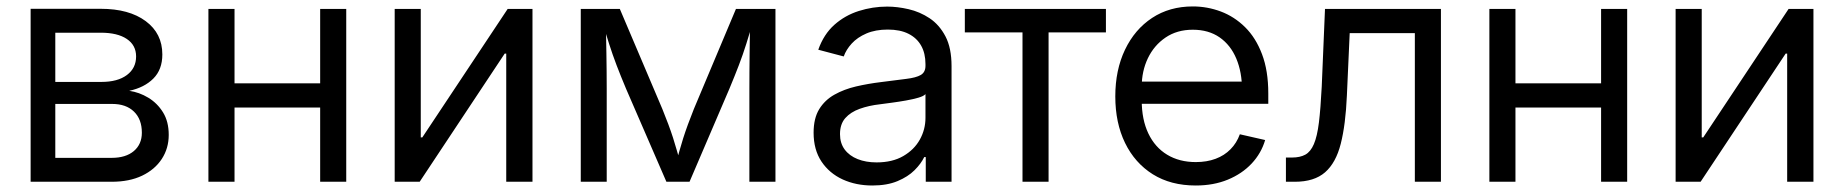

<svg xmlns="http://www.w3.org/2000/svg" viewBox="-20 -568 5762 600"><path d="M75.7 0V-540.5H294.9Q383.3 -540.5 435.3 -502Q487.3 -463.4 487.3 -397.9Q487.3 -350.6 459.2 -322.5Q431.2 -294.4 383.8 -284.2Q415 -279.8 443.4 -262.7Q471.7 -245.6 489.5 -216.8Q507.3 -188 507.3 -146.5Q507.3 -104.5 485.6 -71.3Q463.9 -38.1 424.1 -19Q384.3 0 329.1 0ZM152.8 -74.7H329.1Q373 -74.7 398.2 -95.9Q423.3 -117.2 423.3 -153.3Q423.3 -195.3 398.7 -219.2Q374 -243.2 330.6 -243.2H152.8ZM152.8 -312H296.9Q347.7 -312 376.5 -333.5Q405.3 -355 405.3 -391.6Q405.3 -426.8 376.2 -446.3Q347.2 -465.8 294.9 -465.8H152.8Z M999.5 -307.6V-231.9H692.9V-307.6ZM712.9 -540V0H631.3V-540ZM1062 -540V0H980.5V-540Z M1644 0H1562V-400.4H1557.1L1291.5 0H1213.4V-540H1294.9V-138.7H1299.8L1566.4 -540H1644Z M1794.9 0V-540H1917L2049.8 -227.5Q2060.1 -202.1 2068.4 -179.9Q2076.7 -157.7 2083.3 -137.2Q2089.8 -116.7 2095.5 -96.7Q2101.1 -76.7 2106.9 -56.6H2092.3Q2097.7 -76.2 2103 -95.7Q2108.4 -115.2 2115 -136Q2121.6 -156.7 2129.9 -179.4Q2138.2 -202.1 2148.4 -227.5L2279.8 -540H2403.3V0H2321.8V-290Q2321.8 -318.4 2322 -345Q2322.3 -371.6 2322.5 -397.7Q2322.8 -423.8 2323.2 -450.2Q2323.7 -476.6 2324.2 -503.9H2334.5Q2322.8 -464.8 2312.3 -431.4Q2301.8 -397.9 2289.1 -364.7Q2276.4 -331.5 2259.3 -290.5L2134.8 0H2062.5L1936.5 -290.5Q1919.4 -331.1 1906.7 -364.5Q1894 -397.9 1883.3 -431.4Q1872.6 -464.8 1860.8 -503.9H1873Q1873.5 -480 1874 -454.1Q1874.5 -428.2 1875 -401.4Q1875.5 -374.5 1875.7 -346.7Q1876 -318.8 1876 -290V0Z M2706.1 11.7Q2654.8 11.7 2613.3 -7.3Q2571.8 -26.4 2547.1 -63.2Q2522.5 -100.1 2522.5 -153.3Q2522.5 -198.2 2540 -226.8Q2557.6 -255.4 2587.6 -272.2Q2617.7 -289.1 2655.3 -297.9Q2692.9 -306.6 2733.4 -311.5Q2781.2 -317.9 2812 -321.5Q2842.8 -325.2 2857.4 -333.7Q2872.1 -342.3 2872.1 -362.3V-367.7Q2872.1 -401.4 2858.6 -425.3Q2845.2 -449.2 2819.1 -462.4Q2793 -475.6 2754.4 -475.6Q2715.8 -475.6 2687.5 -463.4Q2659.2 -451.2 2641.6 -431.9Q2624 -412.6 2616.7 -391.6L2537.1 -412.6Q2554.2 -460.9 2587.4 -490.5Q2620.6 -520 2663.8 -533.7Q2707 -547.4 2752.4 -547.4Q2784.2 -547.4 2819.3 -539.3Q2854.5 -531.2 2885 -511Q2915.5 -490.7 2934.6 -454.3Q2953.6 -418 2953.6 -361.3V0H2873V-77.1H2868.2Q2858.4 -56.6 2837.9 -36.1Q2817.4 -15.6 2784.7 -2Q2752 11.7 2706.1 11.7ZM2719.2 -60.5Q2768.6 -60.5 2802.7 -80.3Q2836.9 -100.1 2854.5 -131.8Q2872.1 -163.6 2872.1 -199.7V-273.9Q2866.7 -267.6 2849.9 -262.7Q2833 -257.8 2811 -253.9Q2789.1 -250 2767.3 -247.1Q2745.6 -244.1 2730.5 -242.2Q2695.3 -238.3 2666.7 -228Q2638.2 -217.8 2621.6 -199Q2605 -180.2 2605 -148.9Q2605 -120.6 2619.6 -100.8Q2634.3 -81.1 2660.2 -70.8Q2686 -60.5 2719.2 -60.5Z M3175.3 0V-466.8H2995.1V-540H3436V-466.8H3256.8V0Z M3716.8 11.7Q3638.7 11.7 3582.5 -23.4Q3526.4 -58.6 3495.8 -121.3Q3465.3 -184.1 3465.3 -266.6Q3465.3 -349.1 3495.6 -412.6Q3525.9 -476.1 3580.3 -512Q3634.8 -547.9 3707.5 -547.9Q3752.9 -547.9 3795.2 -532Q3837.4 -516.1 3870.8 -483.2Q3904.3 -450.2 3923.8 -398.7Q3943.4 -347.2 3943.4 -275.9V-243.7H3518.1V-313H3898.9L3861.3 -287.6Q3861.3 -342.3 3843.5 -384.8Q3825.7 -427.2 3791.3 -451.2Q3756.8 -475.1 3707.5 -475.1Q3658.2 -475.1 3622.3 -450.7Q3586.4 -426.3 3567.1 -386Q3547.9 -345.7 3547.9 -297.4V-254.4Q3547.9 -194.3 3568.6 -150.9Q3589.4 -107.4 3627.4 -84.5Q3665.5 -61.5 3716.8 -61.5Q3751.5 -61.5 3778.8 -71.8Q3806.2 -82 3825.4 -101.6Q3844.7 -121.1 3854.5 -148.4L3933.6 -130.4Q3921.4 -88.9 3891.4 -56.9Q3861.3 -24.9 3816.9 -6.6Q3772.5 11.7 3716.8 11.7Z M3998.5 0V-75.7H4017.6Q4042.5 -75.7 4059.1 -84.7Q4075.7 -93.8 4085.9 -117.7Q4096.2 -141.6 4101.6 -185.1Q4106.9 -228.5 4110.4 -296.9L4120.6 -540H4482.9V0H4401.4V-464.4H4197.8L4189 -269Q4185.1 -178.7 4169.9 -118.9Q4154.8 -59.1 4120.8 -29.5Q4086.9 0 4026.4 0Z M5002.4 -307.6V-231.9H4695.8V-307.6ZM4715.8 -540V0H4634.3V-540ZM5064.9 -540V0H4983.4V-540Z M5647 0H5564.9V-400.4H5560.1L5294.4 0H5216.3V-540H5297.9V-138.7H5302.7L5569.3 -540H5647Z"/></svg>

Font: V-Inter
Style: Regular-375
Weight: 375
Designer: Rasmus Andersson
Foundry: rsms
Version: Version 4.000;git-4146feb